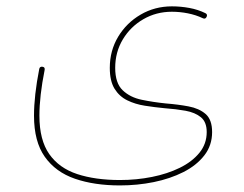

<svg xmlns="http://www.w3.org/2000/svg" viewBox="-20 -354 750 590"><path d="M84.5 1.5Q84.5 -60.1 100.6 -142.1Q102.1 -149.9 110.4 -148.9Q118.7 -147.9 117.2 -139.2Q101.1 -58.6 101.1 1.5Q101.1 76.2 131.3 119.4Q161.6 162.6 217.3 180.9Q272.9 199.2 348.6 199.2Q399.4 199.2 447 189.7Q494.6 180.2 532.5 161.6Q570.3 143.1 592.8 115.5Q615.2 87.9 615.2 51.8Q615.2 21 597.4 6.3Q579.6 -8.3 550 -13.7Q520.5 -19 485.4 -21.5Q455.1 -24.4 425.3 -29.1Q395.5 -33.7 371.1 -45.7Q346.7 -57.6 332 -81.3Q317.4 -105 317.4 -145.5Q317.4 -198.2 343 -241Q368.7 -283.7 412.1 -309.1Q455.6 -334.5 508.3 -334.5Q535.2 -334.5 561.8 -329.6Q588.4 -324.7 611.3 -313.5Q618.7 -309.6 614.7 -301.8Q610.8 -294.4 603.5 -297.9Q582 -308.1 557.4 -313Q532.7 -317.9 508.3 -317.9Q460 -317.9 420.4 -294.9Q380.9 -272 357.4 -232.9Q334 -193.8 334 -145.5Q334 -98.6 356.9 -76.7Q379.9 -54.7 415.5 -47.4Q451.2 -40 489.7 -36.1Q526.9 -33.2 559.3 -27.1Q591.8 -21 611.8 -3.7Q631.8 13.7 631.8 51.8Q631.8 92.8 607.9 123.5Q584 154.3 543.5 174.8Q502.9 195.3 452.4 205.6Q401.9 215.8 348.6 215.8Q270 215.8 210.4 195.3Q150.9 174.8 117.7 127.9Q84.5 81.1 84.5 1.5Z"/></svg>

Font: Mikhak-DS2-FD Thin
Style: Regular
Weight: 100
Designer: Amin Abedi
Version: Version 3.2